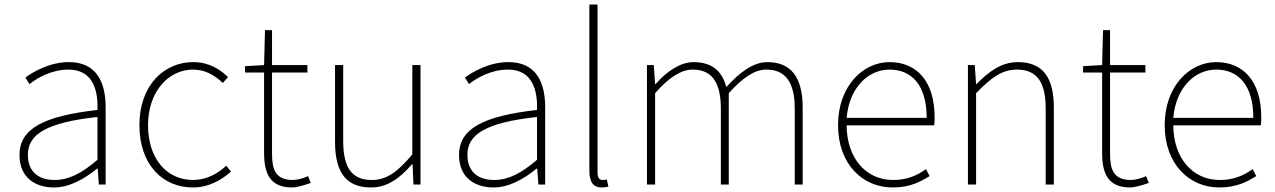

<svg xmlns="http://www.w3.org/2000/svg" viewBox="-20 -814 5626 847"><path d="M218 13C288 13 354 -26 408 -70H411L416 0H446V-341C446 -448 408 -540 284 -540C198 -540 125 -496 92 -472L110 -443C144 -470 207 -507 282 -507C391 -507 413 -414 410 -329C173 -302 66 -247 66 -130C66 -30 136 13 218 13ZM221 -20C157 -20 103 -50 103 -131C103 -220 181 -273 410 -298V-109C341 -50 284 -20 221 -20Z M831 13C899 13 955 -18 999 -57L978 -83C941 -48 890 -20 832 -20C712 -20 633 -118 633 -262C633 -407 721 -507 832 -507C886 -507 928 -481 963 -448L986 -474C951 -507 904 -540 832 -540C705 -540 595 -439 595 -262C595 -88 697 13 831 13Z M1269 13C1287 13 1320 4 1351 -7L1339 -37C1320 -28 1292 -20 1272 -20C1195 -20 1180 -67 1180 -135V-494H1336V-527H1180V-681H1149L1145 -527L1061 -522V-494H1145V-140C1145 -48 1171 13 1269 13Z M1617 13C1690 13 1745 -29 1798 -90H1800L1804 0H1835V-527H1799V-133C1734 -55 1685 -20 1620 -20C1531 -20 1494 -76 1494 -192V-527H1458V-188C1458 -51 1509 13 1617 13Z M2157 13C2227 13 2293 -26 2347 -70H2350L2355 0H2385V-341C2385 -448 2347 -540 2223 -540C2137 -540 2064 -496 2031 -472L2049 -443C2083 -470 2146 -507 2221 -507C2330 -507 2352 -414 2349 -329C2112 -302 2005 -247 2005 -130C2005 -30 2075 13 2157 13ZM2160 -20C2096 -20 2042 -50 2042 -131C2042 -220 2120 -273 2349 -298V-109C2280 -50 2223 -20 2160 -20Z M2634 13C2649 13 2655 11 2664 9L2657 -22C2646 -20 2642 -20 2638 -20C2624 -20 2616 -31 2616 -53V-794H2580V-59C2580 -8 2600 13 2634 13Z M2834 0H2870V-403C2930 -472 2985 -507 3036 -507C3121 -507 3160 -450 3160 -334V0H3195V-403C3257 -472 3309 -507 3361 -507C3446 -507 3486 -450 3486 -334V0H3521V-339C3521 -475 3468 -540 3365 -540C3305 -540 3246 -498 3184 -430C3167 -496 3125 -540 3039 -540C2981 -540 2920 -498 2872 -443H2870L2864 -527H2834Z M3918 13C3996 13 4041 -13 4081 -37L4065 -68C4025 -39 3980 -20 3920 -20C3796 -20 3715 -122 3715 -261H4101C4103 -274 4103 -286 4103 -297C4103 -453 4026 -540 3904 -540C3787 -540 3677 -434 3677 -262C3677 -90 3785 13 3918 13ZM3715 -294C3726 -427 3810 -507 3904 -507C4003 -507 4068 -437 4068 -294Z M4250 0H4286V-403C4353 -472 4401 -507 4466 -507C4556 -507 4593 -450 4593 -334V0H4629V-339C4629 -475 4578 -540 4470 -540C4397 -540 4342 -498 4288 -443H4286L4280 -527H4250Z M4966 13C4984 13 5017 4 5048 -7L5036 -37C5017 -28 4989 -20 4969 -20C4892 -20 4877 -67 4877 -135V-494H5033V-527H4877V-681H4846L4842 -527L4758 -522V-494H4842V-140C4842 -48 4868 13 4966 13Z M5359 13C5437 13 5482 -13 5522 -37L5506 -68C5466 -39 5421 -20 5361 -20C5237 -20 5156 -122 5156 -261H5542C5544 -274 5544 -286 5544 -297C5544 -453 5467 -540 5345 -540C5228 -540 5118 -434 5118 -262C5118 -90 5226 13 5359 13ZM5156 -294C5167 -427 5251 -507 5345 -507C5444 -507 5509 -437 5509 -294Z"/></svg>

Font: Noto Sans CJK JP Thin
Style: Regular
Weight: 250
Designer: Ryoko NISHIZUKA (kana & ideographs); Paul D. Hunt (Latin, Greek & Cyrillic); Wenlong ZHANG (bopomofo); Sandoll Communica
Foundry: Adobe Systems Incorporated
Version: Version 1.004;PS 1.004;hotconv 1.0.82;makeotf.lib2.5.63406